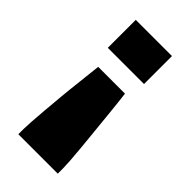

<svg xmlns="http://www.w3.org/2000/svg" viewBox="-217 -569 806 806"><g transform="rotate(45 186.0 -166.0)"><path d="M69 178V146Q69 133 71 102.5Q73 72 76.5 30.5Q80 -11 84.5 -60Q89 -109 95 -160Q101 -211 106 -259H265Q271 -211 276 -160.5Q281 -110 286 -60.5Q291 -11 295 30.5Q299 72 301 102.5Q303 133 303 146V178ZM78 -344V-510H293V-344Z"/></g></svg>

Font: Saira Expanded ExtraBold
Style: Regular
Weight: 800
Width: 7
Designer: Hector Gatti with collaboration of the Omnibus-Type team
Foundry: Omnibus-Type
Version: Version 1.101